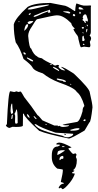

<svg xmlns="http://www.w3.org/2000/svg" viewBox="-20 -953 685 1341"><path d="M332 -932.6 422.9 -915Q445.3 -915 500 -876H504.9Q508.8 -928.7 515.6 -928.7Q554.7 -914.1 563.5 -914.1H591.8L612.3 -915L616.2 -912.1L614.3 -903.3V-730.5Q614.3 -714.8 605.5 -705.1Q616.2 -695.3 616.2 -684.6Q616.2 -674.8 607.4 -661.1L611.3 -638.7Q611.3 -623 602.5 -623L568.4 -627H566.4L547.9 -623H545.9Q540 -623 527.3 -681.6Q527.3 -700.2 511.7 -715.8Q493.2 -742.2 493.2 -750L502 -752.9V-754.9Q481.4 -770.5 477.5 -791Q422.9 -845.7 381.8 -845.7H373Q356.4 -845.7 238.3 -818.4Q229.5 -813.5 202.1 -766.6Q176.8 -731.4 176.8 -702.1Q184.6 -614.3 197.3 -614.3Q215.8 -569.3 240.2 -558.6Q244.1 -550.8 272.5 -545.9Q292 -528.3 352.5 -502Q352.5 -497.1 366.2 -495.1L381.8 -500Q392.6 -498 392.6 -495.1V-493.2L388.7 -488.3V-484.4Q405.3 -460.9 434.6 -460.9V-462.9L407.2 -484.4V-486.3Q422.9 -486.3 496.1 -438.5Q607.4 -333 607.4 -305.7Q626 -226.6 626 -203.1Q614.3 -98.6 604.5 -98.6L571.3 -42Q477.5 14.6 460.9 14.6Q307.6 -16.6 253.9 -39.1Q147.5 -137.7 147.5 -156.2L142.6 -160.2L140.6 -158.2V-151.4L139.6 -76.2Q139.6 -66.4 91.8 -66.4L67.4 -67.4L46.9 -59.6Q35.2 -59.6 21.5 -74.2V-76.2L28.3 -86.9Q38.1 -315.4 51.8 -315.4H53.7L78.1 -310.5H79.1Q85.9 -310.5 92.8 -315.4L110.4 -310.5L120.1 -313.5H124Q128.9 -312.5 149.4 -274.4Q201.2 -210 242.2 -148.4Q247.1 -148.4 276.4 -112.3L359.4 -76.2H383.8V-71.3H386.7L392.6 -74.2H395.5Q406.2 -66.4 416 -66.4H424.8Q461.9 -69.3 461.9 -76.2L460.9 -78.1H434.6L418 -80.1V-81.1Q419.9 -85 513.7 -100.6Q536.1 -100.6 556.6 -175.8Q556.6 -201.2 568.4 -210.9V-217.8Q546.9 -288.1 516.6 -310.5Q501 -339.8 392.6 -377Q326.2 -402.3 279.3 -440.4Q216.8 -459 206.1 -483.4Q195.3 -502.9 144.5 -541Q120.1 -616.2 89.8 -657.2Q76.2 -712.9 76.2 -782.2Q86.9 -826.2 173.8 -905.3Q222.7 -932.6 332 -932.6ZM173.8 -886.7H190.4Q203.1 -886.7 290 -908.2Q322.3 -915 322.3 -918.9L317.4 -920.9Q173.8 -909.2 173.8 -886.7ZM532.2 -903.3 529.3 -898.4V-893.6Q531.2 -886.7 541 -886.7H563.5V-887.7Q549.8 -903.3 532.2 -903.3ZM214.8 -835H217.8Q229.5 -835 281.2 -860.4L317.4 -874V-873L313.5 -864.3H324.2L332 -866.2V-871.1L329.1 -876V-884.8H327.1Q265.6 -865.2 236.3 -850.6Q214.8 -845.7 214.8 -835ZM419.9 -874Q419.9 -869.1 460.9 -859.4H467.8L470.7 -862.3V-864.3Q465.8 -874 443.4 -874ZM534.2 -867.2V-864.3L536.1 -855.5H539.1L543.9 -860.4V-866.2L539.1 -871.1H537.1ZM180.7 -853.5V-852.5Q180.7 -848.6 185.5 -848.6Q192.4 -850.6 195.3 -857.4V-860.4Q182.6 -860.4 180.7 -853.5ZM488.3 -845.7 495.1 -839.8H502L504.9 -843.8V-848.6Q504.9 -851.6 495.1 -855.5Q488.3 -853.5 488.3 -845.7ZM557.6 -828.1 561.5 -825.2V-823.2L556.6 -816.4V-812.5Q556.6 -809.6 566.4 -805.7Q570.3 -794.9 575.2 -793.9H580.1V-797.9L577.1 -802.7V-807.6H582L588.9 -802.7H591.8L593.8 -811.5V-814.5Q584 -852.5 578.1 -852.5H571.3Q557.6 -845.7 557.6 -828.1ZM171.9 -793.9 180.7 -785.2H183.6Q197.3 -787.1 212.9 -802.7L209 -805.7H194.3Q178.7 -805.7 171.9 -793.9ZM108.4 -800.8V-798.8H115.2V-804.7H112.3ZM149.4 -741.2V-739.3H151.4Q176.8 -760.7 176.8 -780.3L171.9 -784.2Q156.2 -784.2 149.4 -741.2ZM585 -780.3V-777.3Q588.9 -769.5 593.8 -768.6V-773.4L590.8 -780.3ZM573.2 -766.6H577.1V-770.5ZM550.8 -759.8V-757.8L556.6 -752.9H561.5L566.4 -757.8V-759.8L561.5 -764.6H556.6ZM582 -746.1V-736.3L584 -727.5H586.9L590.8 -751H586.9ZM556.6 -727.5V-723.6L559.6 -720.7H563.5V-723.6L559.6 -727.5ZM554.7 -691.4V-668.9L557.6 -666H559.6Q569.3 -666 571.3 -674.8Q564.5 -690.4 564.5 -703.1H561.5Q554.7 -700.2 554.7 -691.4ZM557.6 -643.6 563.5 -638.7H568.4L570.3 -643.6L564.5 -647.5H561.5ZM144.5 -588.9V-579.1L149.4 -573.2H160.2V-579.1Q150.4 -588.9 144.5 -588.9ZM168 -551.8V-545.9Q196.3 -524.4 206.1 -524.4H210.9V-531.2Q191.4 -543.9 169.9 -551.8ZM327.1 -504.9Q329.1 -500 337.9 -500H342.8V-502L338.9 -504.9ZM352.5 -486.3 349.6 -483.4Q352.5 -475.6 392.6 -456.1V-462.9Q376 -478.5 352.5 -486.3ZM377 -404.3V-397.5Q391.6 -390.6 419.9 -387.7Q420.9 -381.8 429.7 -381.8H440.4V-383.8Q440.4 -395.5 383.8 -404.3ZM470.7 -367.2V-363.3L474.6 -360.4H477.5V-363.3L474.6 -367.2ZM60.5 -228.5Q53.7 -209 53.7 -176.8L57.6 -158.2H58.6Q71.3 -158.2 71.3 -169.9Q65.4 -199.2 65.4 -228.5ZM94.7 -189.5Q87.9 -166 81.1 -158.2L85.9 -144.5L85 -108.4V-100.6Q85.9 -89.8 89.8 -89.8H98.6L103.5 -94.7V-100.6Q103.5 -189.5 94.7 -189.5ZM168 -155.3V-151.4Q173.8 -130.9 187.5 -130.9V-132.8Q178.7 -155.3 169.9 -155.3ZM58.6 -124 60.5 -122.1H62.5Q68.4 -122.1 69.3 -149.4L67.4 -151.4H65.4Q61.5 -151.4 58.6 -124ZM214.8 -142.6V-141.6Q223.6 -121.1 235.4 -121.1V-124Q226.6 -136.7 217.8 -142.6ZM561.5 -112.3 566.4 -107.4H573.2L578.1 -112.3V-115.2L575.2 -119.1H568.4ZM296.9 -87.9V-86.9Q297.9 -80.1 306.6 -80.1V-81.1Q304.7 -87.9 296.9 -87.9ZM221.7 -86.9V-85Q237.3 -56.6 290 -39.1Q338.9 -21.5 416 -4.9Q431.6 4.9 445.3 5.9H457Q491.2 -2 491.2 -16.6V-18.6L368.2 -26.4Q262.7 -61.5 231.4 -85ZM470.7 -45.9V-43.9L474.6 -40H481.4Q530.3 -40 536.1 -53.7L530.3 -57.6H522.5Q504.9 -57.6 470.7 -45.9ZM429.7 -18.6H431.6Q441.4 -16.6 441.4 -12.7V-11.7H438.5L429.7 -12.7ZM395.5 43Q419.9 43 478.5 75.2V77.1Q457 82 457 85.9Q485.4 122.1 491.2 122.1L505.9 118.2Q510.7 118.2 514.6 127L509.8 143.6Q516.6 156.2 516.6 164.1Q516.6 217.8 491.2 234.4Q491.2 238.3 499 238.3V241.2Q499 244.1 484.4 250V256.8L502.9 259.8Q493.2 290 468.8 321.3Q430.7 368.2 416 368.2L405.3 357.4Q398.4 362.3 391.6 362.3L389.6 357.4Q402.3 330.1 423.8 330.1L425.8 328.1V327.1Q425.8 323.2 405.3 318.4V314.5Q418.9 256.8 418.9 236.3V232.4Q418.9 229.5 379.9 224.6Q341.8 194.3 341.8 145.5V133.8Q341.8 70.3 382.8 70.3Q398.4 64.5 398.4 60.5L395.5 56.6H376L373 53.7V51.8Q379.9 43 395.5 43ZM412.1 72.3V74.2H429.7V68.4H416ZM379.9 125V128.9Q390.6 128.9 432.6 99.6V97.7L423.8 95.7Q382.8 95.7 382.8 111.3ZM395.5 159.2V163.1L398.4 166L409.2 156.2H420.9L422.9 147.5V140.6L417 135.7H416Q395.5 139.6 395.5 159.2Z"/></svg>

Font: Love Ya Like A Sister
Style: Regular
Weight: 400
Designer: Kimberly Geswein
Foundry: Kimberly Geswein
Version: Version 1.002 2007